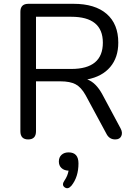

<svg xmlns="http://www.w3.org/2000/svg" viewBox="-20 -725 709 1008"><path d="M87 -36V-663Q87 -705 129 -705H366Q479 -705 540 -652Q601 -599 601 -501Q601 -423 558.5 -373Q516 -323 438 -308Q483 -292 517 -230L613 -51Q625 -29 617 -11Q609 7 585 7Q553 7 538 -24L429 -226Q406 -267 377 -282.5Q348 -298 297 -298H169V-36Q169 7 128 7Q87 7 87 -36ZM169 -637V-363H354Q520 -363 520 -501Q520 -637 354 -637ZM355 250Q337 271 319.5 258.5Q302 246 319 222Q335 199 340 171Q316 170 302.5 157Q289 144 289 123Q289 101 303 88Q317 75 340 75Q392 75 392 133Q392 204 355 250Z"/></svg>

Font: Nunito
Style: Regular
Weight: 400
Designer: Vernon Adams
Foundry: Vernon Adams
Version: Version 3.602